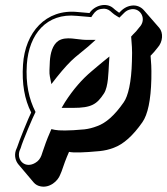

<svg xmlns="http://www.w3.org/2000/svg" viewBox="-20 -560 654 751"><path d="M330 -509C316 -510 299 -512 284 -513C159 -526 78 -433 70 -307C65 -233 76 -171 102 -120C93 -103 54 -7 47 16L42 28C35 49 41 70 52 83L112 154C119 162 128 167 139 169C173 176 206 150 216 122L221 110C229 86 238 61 250 34C267 38 307 37 370 31C389 29 407 25 425 18C463 4 500 -29 537 -82C558 -112 570 -168 572 -251C573 -300 571 -314 569 -342C574 -347 578 -352 583 -357L596 -373C618 -397 619 -432 603 -451L542 -521C531 -533 514 -541 494 -538C474 -535 460 -525 446 -510C439 -515 434 -519 430 -522L422 -529C394 -552 349 -538 330 -509ZM343 -502C352 -515 361 -523 376 -525C392 -528 402 -524 411 -517L419 -510C423 -506 429 -502 437 -497L447 -491L462 -506C472 -517 481 -522 494 -524C531 -529 555 -484 525 -453L512 -437C505 -430 499 -424 493 -417C495 -384 498 -373 496 -320C494 -238 481 -184 464 -160C428 -108 394 -79 361 -67C343 -60 327 -56 310 -54C248 -48 208 -49 195 -52L181 -55L175 -41C163 -14 154 12 146 36L142 48C137 61 130 70 118 77C80 100 45 69 56 31L61 19C68 -7 110 -105 119 -122C93 -173 80 -232 85 -308C93 -427 163 -510 280 -498C295 -497 313 -495 327 -494L337 -493ZM221 -138H265C338 -138 359 -152 387 -195C404 -222 404 -278 406 -308L408 -339L382 -318C368 -307 354 -294 338 -281C301 -250 266 -210 234 -160ZM318 -404C283 -404 238 -420 208 -400C185 -384 177 -351 175 -321C174 -294 172 -275 175 -261L181 -231L202 -258C230 -293 254 -319 274 -336C296 -354 313 -368 325 -378L354 -404Z"/></svg>

Font: AppleStorm
Style: ShdXbdIta
Weight: 800
Foundry: Cannot Into Space Fonts
Version: Version 1.01